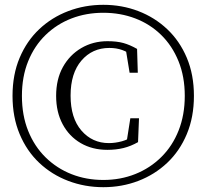

<svg xmlns="http://www.w3.org/2000/svg" viewBox="-20 -762 857 797"><path d="M409 15Q332 15 263.5 -11Q195 -37 143 -86Q91 -135 61.5 -205.5Q32 -276 32 -364Q32 -452 61.5 -522Q91 -592 143 -641Q195 -690 263.5 -716Q332 -742 409 -742Q486 -742 554 -716Q622 -690 674 -641Q726 -592 755.5 -522Q785 -452 785 -364Q785 -276 755.5 -205.5Q726 -135 674 -86Q622 -37 554 -11Q486 15 409 15ZM409 -15Q480 -15 541.5 -39.5Q603 -64 649.5 -110Q696 -156 721.5 -220.5Q747 -285 747 -364Q747 -444 721 -508Q695 -572 649 -617Q603 -662 541.5 -685.5Q480 -709 409 -709Q338 -709 277 -685.5Q216 -662 169.5 -617Q123 -572 97 -508Q71 -444 71 -364Q71 -283 97 -218.5Q123 -154 169.5 -108.5Q216 -63 277 -39Q338 -15 409 -15ZM426 -140Q363 -140 315 -168Q267 -196 240 -246.5Q213 -297 213 -364Q213 -433 241 -483.5Q269 -534 317.5 -562.5Q366 -591 426 -591Q465 -591 492 -583.5Q519 -576 549 -559L552 -460H518L501 -564L535 -527Q511 -546 487 -554.5Q463 -563 434 -563Q363 -563 318 -510.5Q273 -458 273 -365Q273 -272 318 -220Q363 -168 432 -168Q458 -168 486 -175.5Q514 -183 538 -202L505 -169L521 -271H557L553 -172Q523 -155 492.5 -147.5Q462 -140 426 -140Z"/></svg>

Font: Noto Serif JP ExtraLight Light
Style: Regular
Weight: 300
Version: Version 2.003-H1;hotconv 1.1.1;makeotfexe 2.6.0